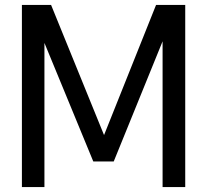

<svg xmlns="http://www.w3.org/2000/svg" viewBox="-20 -760 842 780"><path d="M69 0V-740H187.5L410.5 -192H395L614 -740H732.5V0H640.5V-647.5H663L442 -104H359L135 -647.5H160.5V0Z"/></svg>

Font: Encode Sans SC Condensed Medium
Style: Regular
Weight: 500
Width: 3
Designer: Multiple Designers
Foundry: Impallari Type
Version: Version 3.002